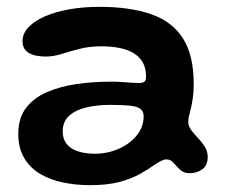

<svg xmlns="http://www.w3.org/2000/svg" viewBox="-20 -489 666 562"><path d="M244 53Q202.5 53 164.8 45.2Q127 37.5 97.2 19.8Q67.5 2 50.5 -27Q33.5 -56 33.5 -97.5Q33.5 -143 56 -172.8Q78.5 -202.5 117.2 -219.2Q156 -236 204.5 -243Q253 -250 305 -250Q320 -250 335.5 -249Q351 -248 364.2 -247Q377.5 -246 386.5 -246Q398.5 -246 403 -250.2Q407.5 -254.5 407.5 -264.5Q407.5 -280.5 403.5 -293Q399.5 -305.5 392 -315Q384.5 -324.5 374 -331.5Q357 -343 331.8 -348.2Q306.5 -353.5 277.5 -353.5Q242.5 -353.5 213.8 -346.2Q185 -339 160.8 -331.2Q136.5 -323.5 114.5 -323.5Q82 -323.5 64 -334.2Q46 -345 46 -368.5Q46 -391.5 64 -410Q82 -428.5 113 -441.8Q144 -455 184.5 -462Q225 -469 270 -469Q360.5 -469 422.2 -447.5Q484 -426 515.5 -376.8Q547 -327.5 547 -243Q547 -220 544.5 -202.8Q542 -185.5 539 -172.8Q536 -160 533.5 -150.5Q531 -141 531 -133Q531 -120 539.5 -108.5Q548 -97 559.5 -85Q571 -73 579.5 -59.5Q588 -46 588 -29.5Q588 -4.5 571.8 6.8Q555.5 18 535.5 18Q518 18 507.2 7.8Q496.5 -2.5 487.8 -12.5Q479 -22.5 467.5 -22.5Q460.5 -22.5 451.8 -18.2Q443 -14 430.5 -5.5Q415.5 5.5 391.5 19.2Q367.5 33 331.8 43Q296 53 244 53ZM258.5 -39Q285 -39 310.5 -47Q336 -55 356.2 -69.8Q376.5 -84.5 388.5 -104.5Q400.5 -124.5 400.5 -148Q400.5 -163.5 390.2 -170.8Q380 -178 358 -180Q336 -182 300.5 -182Q265 -182 233.5 -174.8Q202 -167.5 182.8 -150.5Q163.5 -133.5 163.5 -104Q163.5 -82 175.2 -67.5Q187 -53 208.2 -46Q229.5 -39 258.5 -39Z"/></svg>

Font: Gluten Medium
Style: Regular
Weight: 500
Designer: Tyler Finck
Foundry: Etcetera Type Company
Version: Version 1.300